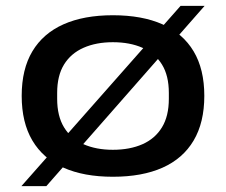

<svg xmlns="http://www.w3.org/2000/svg" viewBox="-20 -591 771 655"><path d="M365 12Q266 12 196.5 -19Q127 -50 90.5 -111.5Q54 -173 54 -264Q54 -355 90.5 -416Q127 -477 196.5 -508Q266 -539 365 -539Q465 -539 534.5 -508Q604 -477 640.5 -416Q677 -355 677 -264Q677 -173 640.5 -111.5Q604 -50 534.5 -19Q465 12 365 12ZM365 -80Q423 -80 466 -99Q509 -118 532.5 -156.5Q556 -195 556 -254V-274Q556 -333 532.5 -371Q509 -409 466 -428Q423 -447 365 -447Q308 -447 265 -428Q222 -409 198.5 -371Q175 -333 175 -274V-254Q175 -195 198.5 -156.5Q222 -118 265 -99Q308 -80 365 -80ZM53 44 596 -571H678L138 44Z"/></svg>

Font: Archivo Expanded Medium
Style: Regular
Weight: 500
Width: 7
Designer: Hector Gatti
Foundry: Omnibus-Type
Version: Version 2.001